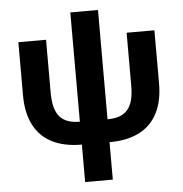

<svg xmlns="http://www.w3.org/2000/svg" viewBox="-58 -732 947 992"><g transform="rotate(-5 415.0 -236.0)"><path d="M62.5 -270.5V-545.9H206.1V-270.5Q206.1 -184.6 239 -146.7Q272 -108.9 343.3 -108.9H486.8Q534.7 -108.9 564.7 -125.2Q594.7 -141.6 609.4 -177Q624 -212.4 624 -270.5V-545.9H768.1V-270.5Q768.1 -179.2 735.8 -116.5Q703.6 -53.7 640.6 -22Q577.6 9.8 486.8 9.8H343.3Q252.4 9.8 189.7 -22Q127 -53.7 94.7 -116.5Q62.5 -179.2 62.5 -270.5ZM343.3 -675.8H486.8V204.1H343.3Z"/></g></svg>

Font: Inter RS Variable
Style: Regular
Weight: 400
Designer: Rasmus Andersson (customised by Maria Ramos and Noel Pretorius)
Foundry: rsms
Version: Version 3.001;Glyphs 3.2.3 (3260)